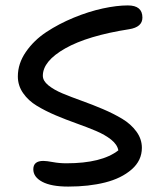

<svg xmlns="http://www.w3.org/2000/svg" viewBox="-20 -729 588 709"><path d="M231.9 -40Q169.4 -40 136.2 -57.6Q103 -75.2 103 -104Q103 -134.8 140.1 -134.8Q151.9 -134.8 175.5 -130.4Q199.2 -126 225.1 -126Q356 -126 417 -173.8Q413.1 -195.3 390.4 -213.4Q367.7 -231.4 334.7 -245.4Q301.8 -259.3 262.7 -273.2Q223.6 -287.1 185.5 -303.2Q147.5 -319.3 116 -338.4Q84.5 -357.4 65.2 -385.3Q45.9 -413.1 45.9 -446.8Q45.9 -494.1 75.4 -537.1Q105 -580.1 151.1 -610.6Q197.3 -641.1 252.4 -663.8Q307.6 -686.5 359.6 -697.8Q411.6 -709 452.1 -709Q505.9 -709 505.9 -664.1Q505.9 -628.9 457 -621.1Q303.7 -597.2 220.9 -550.3Q138.2 -503.4 138.2 -449.2Q138.2 -430.7 158.4 -414.1Q178.7 -397.5 210.9 -384Q243.2 -370.6 282 -356.7Q320.8 -342.8 359.9 -326.2Q398.9 -309.6 431.2 -290.3Q463.4 -271 483.6 -243.4Q503.9 -215.8 503.9 -183.1Q503.9 -136.2 466.1 -103.3Q428.2 -70.3 368.2 -55.2Q308.1 -40 231.9 -40Z"/></svg>

Font: Shantell Sans Irregular Bouncy
Style: Regular
Weight: 400
Designer: Stephen Nixon, Anya Danilova, Shantell Martin
Foundry: Arrow Type
Version: Version 1.006;[9816181b4]